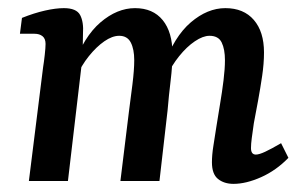

<svg xmlns="http://www.w3.org/2000/svg" viewBox="-20 -445 744 472"><path d="M554 7Q531 7 516 -5Q501 -17 501 -46Q501 -64 504.5 -86Q508 -108 512 -134Q516 -160 521 -189.5Q526 -219 529.5 -247.5Q533 -276 533 -297Q533 -324 525 -340.5Q517 -357 495 -357Q479 -357 459 -343.5Q439 -330 420.5 -307Q402 -284 389 -256L382 -282Q408 -355 449 -390Q490 -425 534 -425Q579 -425 604 -396Q629 -367 629 -316Q629 -289 624.5 -258.5Q620 -228 614.5 -198Q609 -168 604 -142Q601 -121 599 -106Q597 -91 597 -81Q597 -65 609 -65Q617 -65 632 -72Q647 -79 671 -93L689 -57Q659 -26 622 -9.5Q585 7 554 7ZM51 0 86 -280Q88 -292 90 -310Q92 -328 92 -337Q92 -350 84.5 -356Q77 -362 65 -362H29L34 -401Q64 -413 90.5 -419Q117 -425 137 -425Q168 -425 177 -408Q186 -391 184 -362L183 -306L147 0ZM276 0 297 -171Q301 -201 305.5 -237Q310 -273 310 -297Q310 -324 301.5 -340.5Q293 -357 273 -357Q256 -357 236.5 -343.5Q217 -330 198.5 -307Q180 -284 168 -256L160 -282Q186 -355 227 -390Q268 -425 312 -425Q356 -425 380 -395.5Q404 -366 404 -313Q404 -284 399.5 -247Q395 -210 392 -174L372 0Z"/></svg>

Font: Yrsa Medium
Style: Italic
Weight: 500
Italic angle: -7.10001°
Designer: Anna Giedrys (Yrsa+Rasa design), David Brezina (Yrsa art-direction, Rasa art-direction, design)
Foundry: Rosetta Type Foundry
Version: Version 2.004